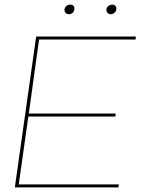

<svg xmlns="http://www.w3.org/2000/svg" viewBox="-20 -820 624 840"><path d="M44.9 0 138.2 -660.2H574.2L573.2 -647H150.9L106 -323.2H485.8L484.9 -310.1H104L62 -13.2H500L498 0ZM262.2 -779.8Q263.7 -789.1 271 -794.4Q278.3 -799.8 288.1 -799.8Q296.9 -799.8 301.8 -794.2Q306.6 -788.6 305.2 -779.8Q304.7 -770 297.9 -763.9Q291 -757.8 282.2 -757.8Q272.5 -757.8 266.8 -763.9Q261.2 -770 262.2 -779.8ZM445.8 -779.8Q447.3 -788.6 454.6 -794.2Q461.9 -799.8 472.2 -799.8Q480 -799.8 485.1 -794.2Q490.2 -788.6 488.8 -779.8Q488.3 -770.5 481 -764.2Q473.6 -757.8 465.8 -757.8Q456.1 -757.8 450.4 -763.9Q444.8 -770 445.8 -779.8Z"/></svg>

Font: Human Sans Thin
Style: Italic
Weight: 100
Italic angle: -8°
Designer: Tim Radville
Foundry: Continuum
Version: Version 1.000;FEAKit 1.0